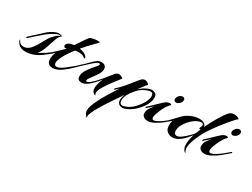

<svg xmlns="http://www.w3.org/2000/svg" viewBox="-117 -1078 2559 1950"><g transform="rotate(30 1162.5 -103.0)"><path d="M-58 -55Q-59 -56 -59 -58Q-59 -60 -55.5 -60Q-52 -60 -51 -56Q-33 -16 8 -16Q59 -16 97 -66Q125 -103 146.5 -143.5Q168 -184 182.5 -208Q197 -232 227.5 -262Q258 -292 283 -299Q277 -302 263 -302Q249 -302 210.5 -281.5Q172 -261 134 -229.5Q96 -198 52 -158Q8 -118 -1 -111Q-10 -104 -12 -111Q-14 -118 -7 -124Q19 -146 68 -192.5Q117 -239 142.5 -260.5Q168 -282 200 -297.5Q232 -313 248 -313Q288 -313 297 -299Q271 -288 254.5 -241Q238 -194 217.5 -132Q197 -70 166 -35Q192 -45 246.5 -81.5Q301 -118 343 -161Q352 -169 356 -163Q356 -161 356 -158.5Q356 -156 337 -137Q318 -118 290.5 -94.5Q263 -71 222 -42Q137 18 51.5 18Q-34 18 -58 -55Z M516 -285Q584 -274 605 -242Q613 -228 607.5 -224Q602 -220 595 -227Q574 -248 528 -248Q508 -248 483 -244Q402 -140 381 -74Q374 -55 374 -42Q374 -7 403 -7Q434 -7 490 -50Q563 -105 617 -159Q627 -170 630 -164Q633 -158 625 -151Q539 -61 480.5 -18.5Q422 24 373 24Q306 24 306 -47Q306 -81 325 -128L307 -111Q299 -103 295.5 -106.5Q292 -110 292 -113Q292 -116 300 -123Q373 -187 400 -220Q381 -213 374.5 -219Q368 -225 365.5 -235Q363 -245 375.5 -259.5Q388 -274 412.5 -280.5Q437 -287 449 -288Q464 -310 486 -343Q508 -376 521.5 -395.5Q535 -415 543 -424Q551 -433 579 -439.5Q607 -446 633 -446Q659 -446 659 -440.5Q659 -435 616 -394Q573 -353 516 -285Z M744 -30Q762 -30 797 -62L829 -93Q878 -146 915 -195L952 -240Q969 -259 988 -260Q1017 -260 1042 -238Q1036 -229 1022.5 -212Q1009 -195 995.5 -177.5Q982 -160 964.5 -137Q947 -114 934 -94Q921 -74 907.5 -51.5Q894 -29 888 -13Q873 31 889 42Q894 47 887 47Q885 47 883 46Q845 33 845 -16Q845 -65 877 -132Q770 6 703 6Q652 6 652 -42Q652 -59 659 -82Q674 -127 761 -224Q772 -237 772 -246Q772 -255 760 -255Q748 -255 724 -237Q700 -219 657 -178.5Q614 -138 604.5 -130Q595 -122 595 -134Q595 -140 614 -155.5Q633 -171 666 -205.5Q699 -240 723.5 -258.5Q748 -277 780 -277Q816 -277 829 -250Q834 -240 834 -224Q834 -208 826 -188.5Q818 -169 808 -154Q798 -139 781 -116Q764 -93 749 -72Q734 -51 734 -40.5Q734 -30 744 -30Z M1422 -231Q1422 -161 1354 -83Q1303 -23 1244 4Q1211 20 1189 20Q1167 20 1153 10Q1129 -6 1129 -37Q1129 -68 1146 -108Q925 208 925 270Q925 276 927.5 280.5Q930 285 926 286L923 285Q891 257 891 219Q891 132 1069 -136Q1021 -88 1021 -102Q1021 -110 1032 -120Q1081 -162 1138 -235Q1195 -308 1211.5 -324.5Q1228 -341 1252 -341Q1276 -341 1300 -316Q1280 -292 1225 -217Q1273 -262 1322 -280Q1346 -289 1365 -289Q1384 -289 1403 -276.5Q1422 -264 1422 -231ZM1144 -45Q1144 0 1179 0Q1199 0 1239.5 -20Q1280 -40 1318.5 -85.5Q1357 -131 1373 -167.5Q1389 -204 1389 -227Q1389 -268 1357 -268Q1336 -268 1292 -247Q1248 -226 1210 -181Q1144 -105 1144 -45Z M1669 -386Q1677 -386 1686 -378.5Q1695 -371 1693 -353.5Q1691 -336 1677 -320.5Q1663 -305 1645.5 -300.5Q1628 -296 1617 -305Q1606 -314 1608 -331Q1610 -348 1626 -367Q1642 -386 1669 -386ZM1604 -252Q1563 -210 1535.5 -145.5Q1508 -81 1508 -55Q1508 -29 1528.5 -29Q1549 -29 1596.5 -59Q1644 -89 1705 -144Q1718 -156 1718 -141Q1718 -139 1716 -137Q1668 -95 1635 -68Q1602 -41 1556.5 -16.5Q1511 8 1482 8Q1446 8 1428.5 -8Q1411 -24 1411 -43Q1411 -79 1424 -100Q1437 -121 1468 -158Q1457 -149 1433.5 -128Q1410 -107 1401 -100Q1392 -93 1392 -104Q1392 -111 1408 -124Q1424 -137 1477.5 -190Q1531 -243 1550.5 -253Q1570 -263 1582.5 -263Q1595 -263 1601 -259.5Q1607 -256 1604 -252Z M1977 -46Q1958 6 1958 39Q1958 72 1972 89Q1975 93 1973 94.5Q1971 96 1970 96Q1969 96 1967 95Q1935 69 1935 17.5Q1935 -34 1956 -101Q1915 -48 1875 -14Q1827 26 1777 26Q1745 26 1717 4.5Q1689 -17 1689 -66Q1688 -90 1698 -121Q1678 -103 1672.5 -99Q1667 -95 1665 -99Q1663 -103 1663 -106.5Q1663 -110 1669.5 -115.5Q1676 -121 1739 -189Q1776 -230 1827 -253Q1878 -276 1924 -276Q1966 -276 1985.5 -261.5Q2005 -247 2005 -225Q2041 -301 2082.5 -369.5Q2124 -438 2147 -464Q2172 -492 2210 -492Q2248 -492 2272 -471Q2251 -458 2190 -385Q2129 -312 2071 -228.5Q2013 -145 1977 -46ZM1985 -235Q1985 -255 1960 -255Q1947 -255 1926 -247Q1879 -229 1833 -177Q1776 -112 1776 -53Q1776 -18 1799 -11Q1804 -9 1809 -9Q1850 -9 1931 -91Q1953 -112 1968 -136Q1976 -159 1989 -189Q1980 -183 1974.5 -187.5Q1969 -192 1977 -207.5Q1985 -223 1985 -235Z M2335 -386Q2343 -386 2352 -378.5Q2361 -371 2359 -353.5Q2357 -336 2343 -320.5Q2329 -305 2311.5 -300.5Q2294 -296 2283 -305Q2272 -314 2274 -331Q2276 -348 2292 -367Q2308 -386 2335 -386ZM2270 -252Q2229 -210 2201.5 -145.5Q2174 -81 2174 -55Q2174 -29 2194.5 -29Q2215 -29 2262.5 -59Q2310 -89 2371 -144Q2384 -156 2384 -141Q2384 -139 2382 -137Q2334 -95 2301 -68Q2268 -41 2222.5 -16.5Q2177 8 2148 8Q2112 8 2094.5 -8Q2077 -24 2077 -43Q2077 -79 2090 -100Q2103 -121 2134 -158Q2123 -149 2099.5 -128Q2076 -107 2067 -100Q2058 -93 2058 -104Q2058 -111 2074 -124Q2090 -137 2143.5 -190Q2197 -243 2216.5 -253Q2236 -263 2248.5 -263Q2261 -263 2267 -259.5Q2273 -256 2270 -252Z"/></g></svg>

Font: Arizonia
Style: Regular
Weight: 400
Designer: Robert E. Leuschke
Foundry: Robert E. Leuschke
Version: Version 1.003